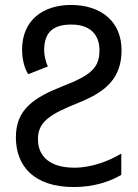

<svg xmlns="http://www.w3.org/2000/svg" viewBox="-20 -744 557 774"><path d="M278 10C358 10 423 -12 469 -39V-125C421 -96 351 -68 280 -68C183 -68 133 -112 133 -183C133 -253 180 -283 297 -330C410 -375 470 -431 470 -542C470 -655 390 -724 266 -724C153 -724 69 -662 69 -544C69 -501 81 -463 94 -445L173 -476C164 -494 158 -522 158 -541C158 -615 195 -645 268 -645C345 -645 381 -603 381 -541C381 -469 344 -440 234 -397C117 -351 44 -303 44 -191C44 -74 117 10 278 10Z"/></svg>

Font: Noto Sans Thai
Style: Regular
Weight: 400
Designer: Monotype Design Team
Foundry: Monotype Imaging Inc.
Version: Version 1.901